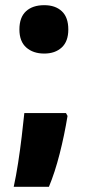

<svg xmlns="http://www.w3.org/2000/svg" viewBox="-20 -583 336 742"><path d="M151 -376Q108 -376 81.5 -399.5Q55 -423 55 -469Q55 -516 80.5 -539.5Q106 -563 151 -563Q194 -563 219 -539.5Q244 -516 244 -469Q244 -423 218.5 -399.5Q193 -376 151 -376ZM235 -146 241 -135Q229 -61 210.5 11.5Q192 84 169 139H33Q42 98 50 46.5Q58 -5 64 -56Q70 -107 74 -146Z"/></svg>

Font: Noto Sans Malayalam Condensed Black
Style: Regular
Weight: 900
Width: 3
Designer: Jelle Bosma - Monotype Design Team
Foundry: Monotype Imaging Inc.
Version: Version 2.104; ttfautohint (v1.8.4.7-5d5b)